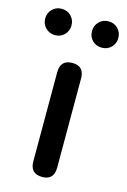

<svg xmlns="http://www.w3.org/2000/svg" viewBox="-152 -838 592 895"><g transform="rotate(15 144.5 -390.5)"><path d="M145 0Q87 0 87 -60V-490Q87 -550 145 -550Q202 -550 202 -490V-60Q202 0 145 0ZM32 -654Q5 -654 -13.5 -672.5Q-32 -691 -32 -717.5Q-32 -744 -14 -762.5Q4 -781 31.5 -781Q59 -781 77 -762.5Q95 -744 95 -717.5Q95 -691 77 -672.5Q59 -654 32 -654ZM257.5 -654Q230 -654 212 -672Q194 -690 194 -717Q194 -744 212 -762.5Q230 -781 257.5 -781Q285 -781 303 -762.5Q321 -744 321 -717.5Q321 -691 303 -672.5Q285 -654 257.5 -654Z"/></g></svg>

Font: Resource Han Rounded KR Medium
Style: Regular
Weight: 500
Designer: Cyano Hao (round all glyphs); Ryoko NISHIZUKA 西塚涼子 (kana, bopomofo & ideographs); Paul D. Hunt (Latin, Greek & Cyrillic)
Foundry: Cyano Hao
Version: 0.990